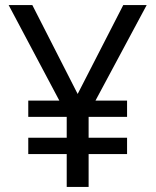

<svg xmlns="http://www.w3.org/2000/svg" viewBox="-20 -734 612 754"><path d="M285 -365 464 -714H556L355 -339H479V-275H328V-193H479V-129H328V0H242V-129H91V-193H242V-275H91V-339H213L14 -714H107Z"/></svg>

Font: Go Noto Kurrent-Regular
Style: Regular
Weight: 400
Designer: Monotype Design Team
Foundry: Monotype Imaging Inc.
Version: Version 2.012; ttfautohint (v1.8.4.7-5d5b)